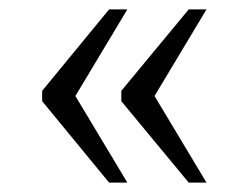

<svg xmlns="http://www.w3.org/2000/svg" viewBox="-20 -475 531 410"><path d="M383 -85H421L310 -270L421 -455H383L239 -281V-259ZM213 -85H252L141 -270L252 -455H213L70 -281V-259Z"/></svg>

Font: Noto Serif Telugu Light
Style: Regular
Weight: 300
Designer: Jelle Bosma - Monotype Design Team
Foundry: Monotype Imaging Inc.
Version: Version 2.005